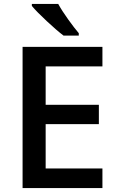

<svg xmlns="http://www.w3.org/2000/svg" viewBox="-20 -951 598 971"><path d="M94.2 0ZM498 0H94.2V-713.9H498V-615.2H210.9V-420.9H480V-323.2H210.9V-99.1H498ZM301.3 -771Q267.6 -796.4 216.1 -844.5Q164.6 -892.6 141.1 -920.9V-931.2H274.4Q293 -897 325 -852.5Q356.9 -808.1 378.4 -783.2V-771Z"/></svg>

Font: Open Sans Semibold
Style: Regular
Weight: 600
Foundry: Ascender Corporation
Version: Version 1.10; ttfautohint (v1.5.65-e2d9)